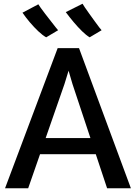

<svg xmlns="http://www.w3.org/2000/svg" viewBox="-20 -1009 728 1029"><path d="M131 0H7L289 -751H403.5L681.5 0H554L368.5 -558.5L347.5 -630L325.5 -558.5ZM147 -182.5 167 -269H508L529 -182.5ZM460.5 -809Q442 -820 420 -841.5Q398 -863 375.2 -890Q352.5 -917 332.5 -944L422.5 -989Q423.5 -986 433.5 -971.2Q443.5 -956.5 458 -936.2Q472.5 -916 487 -896Q501.5 -876 512 -862.2Q522.5 -848.5 524.5 -847ZM227.5 -809Q208 -820 185.2 -841.5Q162.5 -863 140.2 -889.2Q118 -915.5 100.5 -941L185.5 -986Q186.5 -983.5 196.8 -969Q207 -954.5 222.2 -934.8Q237.5 -915 252.8 -895.5Q268 -876 278.8 -862.2Q289.5 -848.5 291.5 -847Z"/></svg>

Font: Tracken
Style: Regular
Weight: 400
Designer: Eben Sorkin
Foundry: Eben Sorkin
Version: Version 2.001